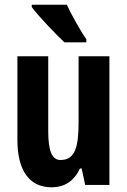

<svg xmlns="http://www.w3.org/2000/svg" viewBox="-20 -786 541 816"><path d="M264 -766H115V-756C141 -720 219 -638 254 -606H347V-619C325 -650 283 -724 264 -766ZM445 -547H314V-269C314 -164 301 -106 237 -106C200 -106 185 -147 185 -229V-547H54V-191C54 -65 102 10 199 10C255 10 295 -17 320 -70H327L342 0H445Z"/></svg>

Font: Noto Sans Hebrew ExtraCondensed
Style: Bold
Weight: 700
Width: 2
Designer: Monotype Design Team
Foundry: Monotype Imaging Inc.
Version: Version 2.004